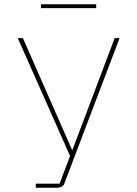

<svg xmlns="http://www.w3.org/2000/svg" viewBox="-20 -876 640 896"><path d="M147 -19H258L307 -148L63 -698H87L246 -336L316 -177H318L378 -335L515 -698H538L280 -19Q276 -9 267 -4.5Q258 0 247 0H147ZM171 -856H429V-838H171Z"/></svg>

Font: IBM Plex Mono Thin
Style: Regular
Weight: 100
Monospace: yes
Designer: Mike Abbink, Paul van der Laan, Pieter van Rosmalen
Foundry: Bold Monday
Version: Version 2.3